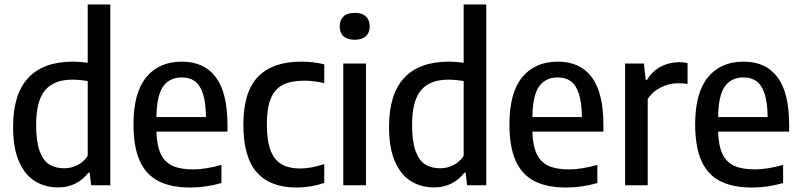

<svg xmlns="http://www.w3.org/2000/svg" viewBox="-20 -828 3579 858"><path d="M38.5 -261Q38.5 -407 106 -479.8Q173.5 -552.5 306 -552.5Q338.5 -552.5 372 -547.5V-808H473V0H387.5L380.5 -56.5H375Q353 -26.5 318.5 -8.5Q284 9.5 240 9.5Q182.5 9.5 137.2 -17.8Q92 -45 65.2 -105.5Q38.5 -166 38.5 -261ZM372 -131.5V-465.5Q337.5 -472 303 -472Q221.5 -472 181.5 -424.8Q141.5 -377.5 141.5 -269.5Q141.5 -195.5 157.2 -152.8Q173 -110 200.5 -93Q228 -76 267 -76Q298 -76 326.2 -90.2Q354.5 -104.5 372 -131.5Z M996.5 -240H679Q681 -177 698.5 -140Q716 -103 751 -87Q786 -71 843.5 -71Q897 -71 969.5 -91V-10Q899 10 831 10Q744 10 688 -18.8Q632 -47.5 604.2 -109.8Q576.5 -172 576.5 -272.5Q576.5 -413 633.5 -482.8Q690.5 -552.5 793 -552.5Q892.5 -552.5 944.5 -483Q996.5 -413.5 996.5 -270ZM679 -305H900.5Q899.5 -371.5 886.5 -410.2Q873.5 -449 850.2 -465.5Q827 -482 792 -482Q738 -482 709.2 -442Q680.5 -402 679 -305Z M1067.5 -271.5Q1067.5 -417.5 1133 -485Q1198.5 -552.5 1325 -552.5Q1379.5 -552.5 1429 -540.5V-456.5Q1381.5 -467.5 1339 -467.5Q1280.5 -467.5 1244.2 -449Q1208 -430.5 1190.2 -388Q1172.5 -345.5 1172.5 -273.5Q1172.5 -200 1189 -156.5Q1205.5 -113 1238.2 -94Q1271 -75 1322 -75Q1367.5 -75 1429 -94.5V-10.5Q1368.5 10 1305 10Q1187.5 10 1127.5 -58Q1067.5 -126 1067.5 -271.5Z M1514 0V-544H1615.5V0ZM1498 -710Q1498 -738.5 1515 -754.5Q1532 -770.5 1565 -770.5Q1598 -770.5 1615 -754.5Q1632 -738.5 1632 -710Q1632 -681.5 1615 -666Q1598 -650.5 1565 -650.5Q1532 -650.5 1515 -666Q1498 -681.5 1498 -710Z M1718.5 -261Q1718.5 -407 1786 -479.8Q1853.5 -552.5 1986 -552.5Q2018.5 -552.5 2052 -547.5V-808H2153V0H2067.5L2060.5 -56.5H2055Q2033 -26.5 1998.5 -8.5Q1964 9.5 1920 9.5Q1862.5 9.5 1817.2 -17.8Q1772 -45 1745.2 -105.5Q1718.5 -166 1718.5 -261ZM2052 -131.5V-465.5Q2017.5 -472 1983 -472Q1901.5 -472 1861.5 -424.8Q1821.5 -377.5 1821.5 -269.5Q1821.5 -195.5 1837.2 -152.8Q1853 -110 1880.5 -93Q1908 -76 1947 -76Q1978 -76 2006.2 -90.2Q2034.5 -104.5 2052 -131.5Z M2676.5 -240H2359Q2361 -177 2378.5 -140Q2396 -103 2431 -87Q2466 -71 2523.5 -71Q2577 -71 2649.5 -91V-10Q2579 10 2511 10Q2424 10 2368 -18.8Q2312 -47.5 2284.2 -109.8Q2256.5 -172 2256.5 -272.5Q2256.5 -413 2313.5 -482.8Q2370.5 -552.5 2473 -552.5Q2572.5 -552.5 2624.5 -483Q2676.5 -413.5 2676.5 -270ZM2359 -305H2580.5Q2579.5 -371.5 2566.5 -410.2Q2553.5 -449 2530.2 -465.5Q2507 -482 2472 -482Q2418 -482 2389.2 -442Q2360.5 -402 2359 -305Z M2773.5 -544H2857.5L2865.5 -471H2871.5Q2895 -510.5 2932.8 -530.2Q2970.5 -550 3015 -550Q3035 -550 3052.5 -546.5V-453Q3035.5 -456 3009.5 -456Q2970 -456 2932.8 -437.2Q2895.5 -418.5 2874.5 -385V0H2773.5Z M3506.5 -240H3189Q3191 -177 3208.5 -140Q3226 -103 3261 -87Q3296 -71 3353.5 -71Q3407 -71 3479.5 -91V-10Q3409 10 3341 10Q3254 10 3198 -18.8Q3142 -47.5 3114.2 -109.8Q3086.5 -172 3086.5 -272.5Q3086.5 -413 3143.5 -482.8Q3200.5 -552.5 3303 -552.5Q3402.5 -552.5 3454.5 -483Q3506.5 -413.5 3506.5 -270ZM3189 -305H3410.5Q3409.5 -371.5 3396.5 -410.2Q3383.5 -449 3360.2 -465.5Q3337 -482 3302 -482Q3248 -482 3219.2 -442Q3190.5 -402 3189 -305Z"/></svg>

Font: Encode Sans Semi Condensed Medium
Style: Regular
Weight: 500
Width: 4
Designer: Multiple Designers
Foundry: Impallari Type
Version: Version 2.000